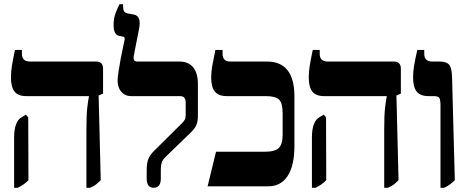

<svg xmlns="http://www.w3.org/2000/svg" viewBox="-20 -884 2214 911"><path d="M390 7V-266Q390 -339 394 -373Q398 -407 402 -426V-428H104Q66 -428 49 -449.5Q32 -471 32 -517Q32 -543 36.5 -571.5Q41 -600 51 -647H84V-628Q84 -592 123 -592H436Q469 -592 469 -558V-440L448 -431L458 -29Q444 -15 434 -7.5Q424 0 407 7ZM47 7V-232Q47 -272 57 -296Q67 -320 83 -328L103 -340L114 -327L115 -29Q102 -16 91 -8.5Q80 -1 64 7Z M709 7Q676 7 676 -37V-77Q676 -108 683.5 -128.5Q691 -149 712 -169L843 -299Q854 -310 857.5 -317.5Q861 -325 861 -338V-399Q861 -428 834 -428H601Q573 -428 555.5 -448.5Q538 -469 538 -501Q538 -516 542.5 -545.5Q547 -575 553 -607Q559 -639 564.5 -663.5Q570 -688 571 -694Q574 -708 565 -710L545 -714Q519 -719 519 -766Q519 -797 528.5 -822Q538 -847 547 -864H564V-855Q564 -840 568 -831.5Q572 -823 587 -820L615 -815Q653 -808 639 -743L616 -626Q612 -606 616 -599Q620 -592 631 -592H832Q874 -592 896.5 -564.5Q919 -537 919 -486V-336Q919 -308 912 -291.5Q905 -275 889 -259L766 -140Q751 -125 747 -112Q743 -99 743 -81V-37Q743 7 709 7Z M965 0 1005 -164H1236Q1285 -164 1303 -182Q1321 -200 1321 -243V-348Q1321 -395 1304 -411.5Q1287 -428 1240 -428H1055Q1017 -428 999.5 -449.5Q982 -471 982 -516Q982 -543 987 -571Q992 -599 1002 -647H1036V-629Q1036 -592 1073 -592H1247Q1377 -592 1377 -426V-192Q1377 -99 1345 -49.5Q1313 0 1253 0Z M1803 7V-266Q1803 -339 1807 -373Q1811 -407 1815 -426V-428H1517Q1479 -428 1462 -449.5Q1445 -471 1445 -517Q1445 -543 1449.5 -571.5Q1454 -600 1464 -647H1497V-628Q1497 -592 1536 -592H1849Q1882 -592 1882 -558V-440L1861 -431L1871 -29Q1857 -15 1847 -7.5Q1837 0 1820 7ZM1460 7V-232Q1460 -272 1470 -296Q1480 -320 1496 -328L1516 -340L1527 -327L1528 -29Q1515 -16 1504 -8.5Q1493 -1 1477 7Z M2070 7V-383Q2070 -409 2065 -418.5Q2060 -428 2038 -428H2013Q1974 -428 1957 -449.5Q1940 -471 1940 -517Q1940 -543 1944.5 -571Q1949 -599 1960 -647H1993V-629Q1993 -592 2031 -592H2067Q2099 -592 2111.5 -576.5Q2124 -561 2125 -515L2138 -29Q2123 -14 2111 -6Q2099 2 2087 7Z"/></svg>

Font: Noto Serif Hebrew Condensed ExtraBold
Style: Regular
Weight: 800
Width: 3
Designer: Monotype Design Team
Foundry: Monotype Imaging Inc.
Version: Version 2.004; ttfautohint (v1.8.4.7-5d5b)